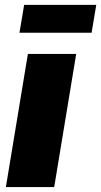

<svg xmlns="http://www.w3.org/2000/svg" viewBox="-20 -760 411 780"><path d="M3.9 0 93.3 -541H289.6L200.2 0ZM371.1 -740.2 352.1 -627H59.1L78.1 -740.2Z"/></svg>

Font: Inter 17pt Black
Style: Italic
Weight: 900
Italic angle: -9.3988°
Version: Version 4.001;git-66647c0bb